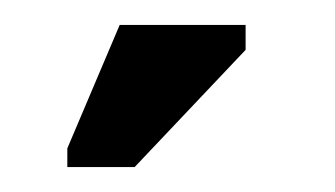

<svg xmlns="http://www.w3.org/2000/svg" viewBox="-20 -592 269 154"><path d="M88 -458H34V-473L76 -572H177V-552Z"/></svg>

Font: Darker Grotesque Light ExtraBold
Style: Regular
Weight: 800
Version: Version 1.000;gftools[0.9.28]